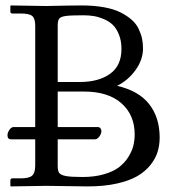

<svg xmlns="http://www.w3.org/2000/svg" viewBox="-20 -666 633 687"><path d="M186.5 -575.2V-372.6H265.6Q332.5 -372.6 373.5 -401.6Q414.6 -430.7 414.6 -490.7Q414.6 -520 405.5 -542.5Q396.5 -564.9 383.1 -577.6Q369.6 -590.3 350.6 -598.1Q331.5 -606 314.7 -608.6Q297.9 -611.3 278.8 -611.3Q233.4 -611.3 215.6 -608.9Q197.8 -606.4 192.1 -599.6Q186.5 -592.8 186.5 -575.2ZM17.1 -20Q17.1 -27.8 24.4 -27.8H54.2Q84 -27.8 95 -37.6Q106 -47.4 106 -73.7V-167.5H19Q6.8 -167.5 6.8 -182.1Q6.8 -191.4 13.7 -201.4Q20.5 -211.4 28.8 -211.4H106V-574.2Q106 -599.6 95.5 -608.6Q85 -617.7 54.2 -617.7H24.4Q17.1 -617.7 17.1 -624.5V-644.5L18.6 -646.5L145.5 -644.5Q236.8 -646.5 272 -646.5Q316.9 -646.5 352.8 -639.9Q388.7 -633.3 411.9 -621.3Q435.1 -609.4 451.4 -595Q467.8 -580.6 476.3 -562.3Q484.9 -543.9 488.3 -527.6Q491.7 -511.2 491.7 -492.7Q491.7 -452.6 465.1 -415.5Q438.5 -378.4 398.9 -358.9Q476.1 -341.3 513.7 -293.5Q551.3 -245.6 551.3 -173.8Q551.3 -147 543.9 -122.8Q536.6 -98.6 518.1 -75.4Q499.5 -52.2 470.9 -35.6Q442.4 -19 397 -9Q351.6 1 293.9 1L145.5 -1L18.6 1L17.1 -1ZM186.5 -211.4H329.1Q335.9 -211.4 339.4 -207Q342.8 -202.6 342.8 -196.8Q342.8 -187.5 335.4 -177.5Q328.1 -167.5 319.3 -167.5H186.5V-72.3Q186.5 -54.2 192.1 -46.9Q197.8 -39.6 215.6 -36.1Q233.4 -32.7 275.4 -32.7Q318.8 -32.7 352.8 -42.7Q386.7 -52.7 406.7 -68.4Q426.8 -84 439.7 -105Q452.6 -126 457.3 -145.5Q461.9 -165 461.9 -185.1Q461.9 -254.4 414.6 -296.4Q367.2 -338.4 280.8 -338.4H186.5Z"/></svg>

Font: Libertinage
Style: f
Weight: 400
Designer: OSP
Foundry: OSP
Version: Version 1.0; 2008; OFL relea